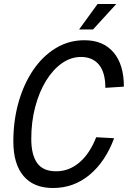

<svg xmlns="http://www.w3.org/2000/svg" viewBox="-20 -928 642 964"><path d="M246 16Q149 16 98 -44.5Q47 -105 47 -218Q47 -322 73 -414Q99 -506 146.5 -576Q194 -646 259.5 -686Q325 -726 404 -726Q498 -726 550 -665Q602 -604 602 -493L509 -487Q509 -564 477 -603Q445 -642 386 -642Q336 -642 291 -610.5Q246 -579 211.5 -523Q177 -467 157 -392Q137 -317 137 -231Q137 -151 166.5 -109.5Q196 -68 262 -68Q327 -68 379 -112.5Q431 -157 463 -239L553 -234Q509 -116 429.5 -50Q350 16 246 16ZM377 -780 470 -908H564L447 -780Z"/></svg>

Font: Geist Mono
Style: Italic
Weight: 400
Italic angle: -12°
Monospace: yes
Designer: Basement.studio, Andrés Briganti, Mateo Zaragoza
Foundry: Basement.studio, Vercel, Andrés Briganti, Guido Ferreyra, Mateo Zaragoza
Version: Version 1.500